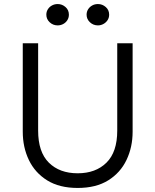

<svg xmlns="http://www.w3.org/2000/svg" viewBox="-20 -914 768 949"><path d="M364 15Q273.5 15 213.2 -22.5Q153 -60 122.8 -123Q92.5 -186 92.5 -263V-700H168.5V-268.5Q168.5 -162.5 221.5 -110Q274.5 -57.5 364 -57.5Q453 -57.5 506.2 -110Q559.5 -162.5 559.5 -268.5V-700H635.5V-263Q635.5 -186.5 605.2 -123.2Q575 -60 514.8 -22.5Q454.5 15 364 15ZM265 -788.5Q242 -788.5 225.5 -804Q209 -819.5 209 -841.5Q209 -856.5 216.8 -868.5Q224.5 -880.5 237.2 -887.2Q250 -894 265 -894Q287 -894 303.8 -879.2Q320.5 -864.5 320.5 -841.5Q320.5 -826.5 313 -814.5Q305.5 -802.5 292.8 -795.5Q280 -788.5 265 -788.5ZM464 -788.5Q441 -788.5 424.5 -804Q408 -819.5 408 -841.5Q408 -856 415.5 -868Q423 -880 435.8 -887Q448.5 -894 464 -894Q486 -894 502.8 -879.2Q519.5 -864.5 519.5 -841.5Q519.5 -826.5 511.8 -814.5Q504 -802.5 491.2 -795.5Q478.5 -788.5 464 -788.5Z"/></svg>

Font: Geologica Thin Roman ExtraLight
Style: Regular
Weight: 250
Version: Version 1.010;gftools[0.9.28]